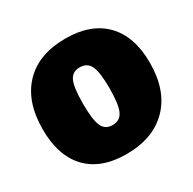

<svg xmlns="http://www.w3.org/2000/svg" viewBox="-131 -689 840 837"><g transform="rotate(-30 289.0 -270.0)"><path d="M564 -280Q564 -140 488 -62.5Q412 15 278 15Q150 15 82 -56.5Q14 -128 14 -261Q14 -400 88 -477.5Q162 -555 297 -555Q425 -555 494.5 -483.5Q564 -412 564 -280ZM222 -270Q222 -189 236.5 -157Q251 -125 288 -125Q326 -125 341 -158Q356 -191 356 -272Q356 -352 341 -383.5Q326 -415 288 -415Q251 -415 236.5 -383Q222 -351 222 -270Z"/></g></svg>

Font: Bitter Pro Black
Style: Regular
Weight: 900
Designer: Sol Matas, and Bitter project Authors
Foundry: Sol Matas
Version: Version 1.010